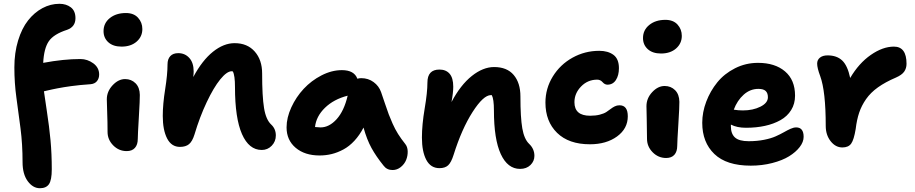

<svg xmlns="http://www.w3.org/2000/svg" viewBox="-20 -807 4789 1005"><path d="M189 178.2Q152.3 178.2 125.2 141.4Q98.1 104.5 98.1 42Q98.1 -51.8 87.4 -134.8Q76.7 -217.8 65.9 -295.4Q55.2 -373 55.2 -454.1Q55.2 -530.8 74.7 -594.7Q94.2 -658.7 127 -700.2Q159.7 -741.7 202.1 -764.4Q244.6 -787.1 291 -787.1Q326.7 -787.1 350.8 -768.6Q375 -750 375 -711.9Q375 -666.5 331.1 -650.9Q261.2 -628.4 235.6 -591.3Q210 -554.2 206.1 -478Q313.5 -498 400.9 -498Q437.5 -498 468.3 -475.6Q499 -453.1 499 -417Q499 -396.5 487.5 -382.3Q476.1 -368.2 454.1 -366.2Q425.8 -364.3 400.1 -361.8Q374.5 -359.4 352.5 -356.2Q330.6 -353 314.7 -350.6Q298.8 -348.1 280.3 -344.5Q261.7 -340.8 253.7 -339.1Q245.6 -337.4 229 -333.5Q212.4 -329.6 210 -329.1Q212.9 -306.2 225.3 -225.1Q237.8 -144 244.4 -73.2Q251 -2.4 251 79.1Q251 135.7 236.3 157Q221.7 178.2 189 178.2ZM616.2 -563Q572.3 -563 547.1 -585.7Q522 -608.4 522 -644Q522 -686 554.9 -712.4Q587.9 -738.8 639.2 -738.8Q680.2 -738.8 702.6 -714.1Q725.1 -689.5 725.1 -654.8Q725.1 -615.2 695.1 -589.1Q665 -563 616.2 -563ZM643.1 -16.1Q602.1 -16.1 572.5 -46.1Q543 -76.2 543 -116.2Q543 -169.9 541 -219.5Q539.1 -269 539.1 -287.1Q539.1 -328.1 569.3 -360.6Q599.6 -393.1 634.8 -393.1Q667.5 -393.1 689.5 -371.1Q711.4 -349.1 711.9 -310.1Q712.4 -287.6 706.8 -193.8Q701.2 -100.1 701.2 -80.1Q701.2 -49.8 686.3 -33Q671.4 -16.1 643.1 -16.1Z M1350.1 -22Q1283.2 -22 1246.6 -105.2Q1210 -188.5 1210 -351.1Q1210 -412.6 1198.7 -433.1Q1196.8 -434.1 1192.9 -434.1Q1167.5 -434.1 1132.8 -391.4Q1098.1 -348.6 1061.8 -271.7Q1025.4 -194.8 998 -103Q986.8 -66.9 969.5 -52.5Q952.1 -38.1 921.9 -38.1Q877.4 -38.1 854.7 -82.3Q832 -126.5 832 -200.2Q832 -261.7 844.5 -339.8Q856.9 -418 856.9 -470.2Q856.9 -497.6 871.3 -513.2Q885.7 -528.8 913.1 -528.8Q948.2 -528.8 970.9 -503.7Q993.7 -478.5 993.7 -433.1Q993.7 -421.4 991.7 -403.8Q1038.6 -491.2 1094.7 -536.1Q1150.9 -581.1 1208 -581.1Q1274.9 -581.1 1313.5 -537.1Q1352.1 -493.2 1352.1 -422.9Q1352.1 -302.7 1362.1 -241.5Q1372.1 -180.2 1399.9 -154.8Q1423.8 -132.3 1423.8 -98.1Q1423.8 -66.4 1402.3 -44.2Q1380.9 -22 1350.1 -22Z M1652.8 6.8Q1575.2 6.8 1527.6 -33.4Q1480 -73.7 1480 -140.1Q1480 -190.9 1504.9 -245.1Q1529.8 -299.3 1569.6 -342Q1609.4 -384.8 1662.8 -412.4Q1716.3 -439.9 1769.5 -439.9Q1834 -439.9 1850.6 -395Q1860.8 -397.9 1870.6 -397.9Q1907.7 -397.9 1935.5 -377.4Q1963.4 -356.9 1974.6 -325.2Q1981.4 -305.7 1994.6 -266.4Q2007.8 -227.1 2014.9 -208.3Q2022 -189.5 2034.9 -160.2Q2047.9 -130.9 2063.7 -105.7Q2079.6 -80.6 2100.6 -54.2Q2113.3 -39.1 2114 -15.4Q2114.7 8.3 2106 30Q2097.2 51.8 2077.9 67.4Q2058.6 83 2034.7 83Q2004.9 83 1987.8 60.1Q1948.7 11.7 1924.6 -32.2Q1900.4 -76.2 1882.8 -139.2Q1862.3 -99.6 1835.2 -70.3Q1808.1 -41 1777.6 -24.7Q1747.1 -8.3 1716.3 -0.7Q1685.5 6.8 1652.8 6.8ZM1657.7 -140.1Q1703.1 -140.1 1742.2 -183.3Q1781.2 -226.6 1799.8 -306.2Q1727.1 -287.6 1680.9 -242.7Q1634.8 -197.8 1628.9 -142.1Q1646.5 -140.1 1657.7 -140.1Z M2702.1 77.1Q2637.2 77.1 2601.3 -0.5Q2565.4 -78.1 2565.4 -229Q2565.4 -288.6 2554.2 -309.1H2549.3Q2510.3 -309.1 2453.6 -220.7Q2397 -132.3 2354.5 2.9Q2341.8 43.5 2325.7 58.3Q2309.6 73.2 2280.3 73.2Q2234.4 73.2 2211.4 29.8Q2188.5 -13.7 2188.5 -86.9Q2188.5 -153.8 2202.9 -238.8Q2217.3 -323.7 2217.3 -375Q2217.3 -442.9 2280.3 -442.9Q2314.5 -442.9 2333.5 -420.9Q2352.5 -398.9 2352.5 -353Q2352.5 -322.3 2343.3 -272.9Q2390.6 -362.3 2449.5 -409.2Q2508.3 -456.1 2566.4 -456.1Q2633.8 -456.1 2668.9 -414.6Q2704.1 -373 2704.1 -301.8Q2704.1 -191.4 2713.9 -135.3Q2723.6 -79.1 2749.5 -54.2Q2777.3 -27.8 2777.3 8.8Q2777.3 36.6 2756.6 56.9Q2735.8 77.1 2702.1 77.1Z M3067.9 -51.8Q2957 -51.8 2896 -111.6Q2835 -171.4 2835 -270Q2835 -343.8 2873.5 -406.5Q2912.1 -469.2 2976.8 -505.1Q3041.5 -541 3116.7 -541Q3162.6 -541 3191.2 -519.8Q3219.7 -498.5 3219.7 -450.2Q3219.7 -412.6 3203.9 -388.2Q3188 -363.8 3159.7 -363.8Q3145.5 -363.8 3134 -377Q3122.6 -390.1 3106 -390.1Q3056.2 -390.1 3021.5 -354.2Q2986.8 -318.4 2986.8 -272Q2986.8 -201.2 3068.8 -201.2Q3097.7 -201.2 3119.4 -206.8Q3141.1 -212.4 3153.6 -220.5Q3166 -228.5 3176.3 -236.6Q3186.5 -244.6 3197.8 -250.2Q3209 -255.9 3222.7 -255.9Q3266.1 -255.9 3266.1 -198.2Q3266.1 -133.8 3210 -92.8Q3153.8 -51.8 3067.9 -51.8Z M3439.9 -526.9Q3396 -526.9 3370.8 -549.6Q3345.7 -572.3 3345.7 -607.9Q3345.7 -649.9 3378.7 -676.5Q3411.6 -703.1 3462.9 -703.1Q3503.9 -703.1 3526.4 -678.5Q3548.8 -653.8 3548.8 -619.1Q3548.8 -579.6 3518.8 -553.2Q3488.8 -526.9 3439.9 -526.9ZM3466.8 20Q3425.8 20 3396.2 -10Q3366.7 -40 3366.7 -80.1Q3366.7 -133.8 3365.2 -183.3Q3363.8 -232.9 3363.8 -251Q3363.8 -292.5 3393.8 -324.7Q3423.8 -356.9 3459 -356.9Q3491.7 -356.9 3513.7 -335Q3535.6 -313 3536.1 -273.9Q3536.6 -251.5 3530.8 -158Q3524.9 -64.5 3524.9 -43.9Q3524.9 -13.7 3510 3.2Q3495.1 20 3466.8 20Z M3909.7 60.1Q3782.7 60.1 3719.2 -1Q3655.8 -62 3655.8 -164.1Q3655.8 -219.7 3676.8 -275.1Q3697.8 -330.6 3734.6 -376Q3771.5 -421.4 3827.4 -449.7Q3883.3 -478 3947.8 -478Q4036.6 -478 4089.1 -433.3Q4141.6 -388.7 4141.6 -306.2Q4141.6 -263.7 4121.3 -231Q4101.1 -198.2 4065.4 -178.2Q4029.8 -158.2 3984.1 -148.2Q3938.5 -138.2 3884.8 -138.2Q3837.9 -138.2 3805.7 -154.8V-146Q3805.7 -106.9 3827.1 -87.4Q3848.6 -67.9 3898.9 -67.9Q3942.4 -67.9 3979.2 -75.2Q4016.1 -82.5 4040 -93.3Q4064 -104 4082.8 -114.7Q4101.6 -125.5 4117.9 -132.8Q4134.3 -140.1 4147.5 -140.1Q4186.5 -140.1 4186.5 -90.8Q4186.5 -64 4166 -37.4Q4145.5 -10.7 4110.4 11Q4075.2 32.7 4022.2 46.4Q3969.2 60.1 3909.7 60.1ZM3949.7 -341.8Q3906.7 -341.8 3872.8 -311.5Q3838.9 -281.2 3820.8 -232.9Q3845.2 -229 3868.7 -229Q3920.9 -229 3960.2 -248.5Q3999.5 -268.1 3999.5 -297.9Q3999.5 -319.8 3987.8 -330.8Q3976.1 -341.8 3949.7 -341.8Z M4389.2 -35.2Q4353.5 -35.2 4327.9 -67.9Q4302.2 -100.6 4302.2 -147.9Q4302.2 -329.6 4273.4 -408.2Q4257.3 -451.2 4257.3 -474.1Q4257.3 -493.7 4272 -505.4Q4286.6 -517.1 4312 -517.1Q4359.9 -517.1 4388.2 -490.5Q4416.5 -463.9 4430.2 -398.9Q4475.6 -476.1 4538.1 -519.5Q4600.6 -563 4659.2 -563Q4725.1 -563 4725.1 -473.1Q4725.1 -449.7 4712.9 -432.1Q4700.7 -414.6 4669.4 -400.9Q4614.3 -377.4 4575.7 -349.9Q4537.1 -322.3 4513.4 -288.3Q4489.7 -254.4 4477.3 -217.5Q4464.8 -180.7 4459 -131.8Q4449.7 -75.2 4435.3 -55.2Q4420.9 -35.2 4389.2 -35.2Z"/></svg>

Font: Shantell Sans Irregular Bouncy
Style: Bold
Weight: 700
Designer: Stephen Nixon, Anya Danilova, Shantell Martin
Foundry: Arrow Type
Version: Version 1.006;[9816181b4]